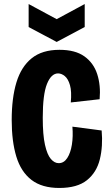

<svg xmlns="http://www.w3.org/2000/svg" viewBox="-20 -918 551 952"><path d="M274 14Q188 14 136 -26Q84 -66 61 -141.5Q38 -217 38 -323Q38 -432 61.5 -509.5Q85 -587 137 -629Q189 -671 275 -671Q353 -671 398.5 -638.5Q444 -606 462 -550.5Q480 -495 474 -426L331 -410Q336 -464 327 -495.5Q318 -527 301.5 -540.5Q285 -554 268 -554Q234 -554 213 -502Q192 -450 192 -334Q192 -249 203 -200Q214 -151 232 -130Q250 -109 271 -109Q297 -109 313.5 -134.5Q330 -160 336.5 -201Q343 -242 339 -290L484 -271Q491 -193 475 -128Q459 -63 411 -24.5Q363 14 274 14ZM122 -898 261 -823 400 -898V-784L261 -710L122 -784Z"/></svg>

Font: Bricolage Grotesque 12pt Condensed ExtraBold
Style: Regular
Weight: 800
Width: 3
Designer: Mathieu Triay
Foundry: Atelier Triay
Version: Version 1.001; ttfautohint (v1.8.4.7-5d5b);gftools[0.9.33.de